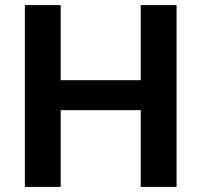

<svg xmlns="http://www.w3.org/2000/svg" viewBox="-20 -733 790 753"><path d="M77.5 0V-713H218V-418.5H532V-713H672.5V0H532V-301H218V0Z"/></svg>

Font: Commissioner SemiBold
Style: Regular
Weight: 600
Designer: Kostas Bartsokas
Foundry: Kostas Bartsokas
Version: Version 1.000; ttfautohint (v1.8.3)